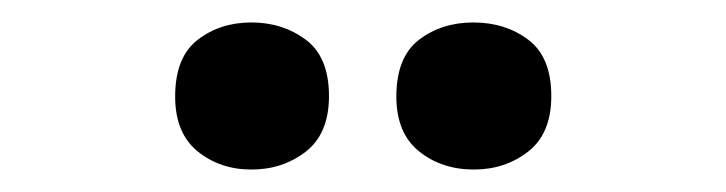

<svg xmlns="http://www.w3.org/2000/svg" viewBox="-20 -772 647 171"><path d="M136 -686Q136 -721 156 -736.5Q176 -752 203.9 -752Q231.8 -752 252.4 -736.6Q273 -721.2 273 -686.4Q273 -653 252.4 -637Q231.8 -621 203.9 -621Q176 -621 156 -637.2Q136 -653.5 136 -686ZM333 -686Q333 -721 353.1 -736.5Q373.3 -752 401.6 -752Q430 -752 450.5 -736.6Q471 -721.2 471 -686.4Q471 -653 450.4 -637Q429.9 -621 402 -621Q373.5 -621 353.2 -637.2Q333 -653.5 333 -686Z"/></svg>

Font: Noto Naskh Arabic
Style: Regular
Weight: 400
Designer: Monotype Design Team, David Williams, Mohamad Dakak and Nizar Qandah
Foundry: Monotype Imaging Inc.
Version: Version 2.013